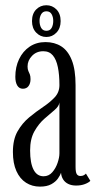

<svg xmlns="http://www.w3.org/2000/svg" viewBox="-20 -684 360 714"><path d="M128.5 10Q99.5 10 76.8 -4.5Q54 -19 41 -47.8Q28 -76.5 28 -119Q28 -165.5 45.5 -196Q63 -226.5 88.8 -247.8Q114.5 -269 140.2 -286.2Q166 -303.5 183.5 -322.2Q201 -341 201 -367.5Q201 -406 195.2 -434.2Q189.5 -462.5 176.5 -478Q163.5 -493.5 141 -493.5Q115.5 -493.5 99 -476.2Q82.5 -459 82.5 -437Q82.5 -426 85.5 -419.8Q88.5 -413.5 91 -407.2Q93.5 -401 93.5 -389.5Q93.5 -374 86.2 -364Q79 -354 65 -354Q51.5 -354 44.2 -366Q37 -378 37 -398.5Q37 -435 51 -464.2Q65 -493.5 90.2 -510.5Q115.5 -527.5 149 -527.5Q183 -527.5 208 -511.5Q233 -495.5 247 -460.2Q261 -425 261 -367.5V-63.5Q261 -43.5 265.5 -36.5Q270 -29.5 279 -29.5Q287 -29.5 292 -32.5Q297 -35.5 299.5 -38.5L316 -11.5Q310 -5 295.8 0.5Q281.5 6 263 6Q246 6 233.8 0Q221.5 -6 214.8 -16.8Q208 -27.5 207 -41.5Q204 -32.5 195.5 -20.2Q187 -8 170.8 1Q154.5 10 128.5 10ZM142 -28.5Q161.5 -28.5 174.5 -43.5Q187.5 -58.5 194.2 -78.5Q201 -98.5 201 -114V-303Q199.5 -289 183 -275Q166.5 -261 145.2 -242.5Q124 -224 108 -195.8Q92 -167.5 92 -124.5Q92 -77.5 104.8 -53Q117.5 -28.5 142 -28.5ZM152.5 -546.5Q130 -546.5 114.5 -562.8Q99 -579 99 -605.5Q99 -633 114.5 -648.8Q130 -664.5 152.5 -664.5Q174.5 -664.5 190 -648.8Q205.5 -633 205.5 -605.5Q205.5 -579 190 -562.8Q174.5 -546.5 152.5 -546.5ZM152.5 -569.5Q166 -569.5 172 -580.2Q178 -591 178 -606.5Q178 -620.5 172 -631.2Q166 -642 152.5 -642Q139.5 -642 133.2 -631.2Q127 -620.5 127 -606.5Q127 -591 133.2 -580.2Q139.5 -569.5 152.5 -569.5Z"/></svg>

Font: Imbue Light
Style: Regular
Weight: 300
Designer: Tyler Finck
Foundry: Etcetera Type Company
Version: Version 1.102